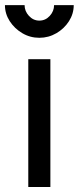

<svg xmlns="http://www.w3.org/2000/svg" viewBox="-44 -743 313 763"><path d="M68.4 0H156.2V-507.8H68.4ZM112.3 -592.8Q148.9 -592.8 180.2 -611.1Q211.4 -629.4 230.2 -658.9Q249 -688.5 249 -722.7H170.9Q170.9 -698.7 153.8 -679.9Q136.7 -661.1 112.3 -661.1Q88.4 -661.1 71 -679.9Q53.7 -698.7 53.7 -722.7H-24.4Q-24.4 -688.5 -5.4 -658.9Q13.7 -629.4 44.7 -611.1Q75.7 -592.8 112.3 -592.8Z"/></svg>

Font: Giphurs SC
Style: Regular
Weight: 400
Version: Version 0.920